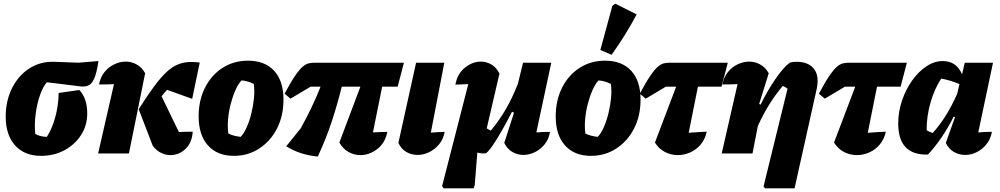

<svg xmlns="http://www.w3.org/2000/svg" viewBox="-20 -832 5423 1041"><path d="M202 13Q113 13 62 -43.5Q11 -100 11 -199Q11 -286 45.5 -354.5Q80 -423 139 -461Q198 -499 273 -497L405 -492L514 -501Q505 -442 493.5 -412.5Q482 -383 466.5 -373Q451 -363 433 -363Q428 -363 423 -363Q418 -363 413 -364L234 -386Q214 -364 197.5 -318Q181 -272 173.5 -215.5Q166 -159 171 -106Q196 -91 234 -90Q263 -135 280 -198Q297 -261 298 -328L410 -344Q453 -299 453 -217Q453 -152 419.5 -100Q386 -48 329.5 -17.5Q273 13 202 13Z M512 0 598 -376Q571 -374 517 -374Q524 -413 546 -440.5Q568 -468 599 -483Q630 -498 662 -498Q693 -498 721 -482.5Q749 -467 767 -435L679 0ZM808 -42 732 -240Q779 -314 815.5 -363.5Q852 -413 883.5 -442Q915 -471 947 -483.5Q979 -496 1017 -496Q1038 -496 1063 -493L1022 -296L886 -345Q871 -329 856 -310L950 -116Q962 -117 979.5 -117.5Q997 -118 1025 -118Q1021 -58 985.5 -24.5Q950 9 904 9Q879 9 853.5 -3Q828 -15 808 -42Z M1248 13Q1158 13 1107.5 -43.5Q1057 -100 1057 -201Q1057 -288 1091.5 -356.5Q1126 -425 1186.5 -464Q1247 -503 1325 -503Q1416 -503 1466.5 -448Q1517 -393 1517 -292Q1517 -204 1482 -135.5Q1447 -67 1386 -27Q1325 13 1248 13ZM1285 -90Q1303 -109 1318 -143Q1333 -177 1343 -218Q1353 -259 1357 -300.5Q1361 -342 1356 -377Q1340 -385 1323 -390Q1306 -395 1289 -396Q1271 -376 1256 -342Q1241 -308 1230.5 -267Q1220 -226 1216.5 -184.5Q1213 -143 1218 -108Q1246 -94 1285 -90Z M1703 17Q1604 7 1532 -39L1611 -137Q1676 -255 1718 -362H1664L1555 -297L1523 -324Q1556 -386 1579.5 -420.5Q1603 -455 1620.5 -470Q1638 -485 1653.5 -488.5Q1669 -492 1687 -492H2170L2136 -362H2052L2002 -114Q2021 -115 2040.5 -116Q2060 -117 2080 -117Q2068 -56 2025 -23.5Q1982 9 1934 9Q1901 9 1870.5 -7.5Q1840 -24 1820 -59L1934 -362H1833Q1810 -269 1780 -177Q1750 -85 1703 17Z M2391 -117Q2384 -78 2361 -50Q2338 -22 2307 -7Q2276 8 2244 8Q2212 8 2184 -7.5Q2156 -23 2140 -57L2236 -492H2389L2316 -113Q2353 -116 2391 -117Z M2548 189H2385L2377 177L2519 -376Q2500 -375 2483 -374.5Q2466 -374 2449 -373Q2460 -433 2501 -465.5Q2542 -498 2587 -498Q2617 -498 2644 -482.5Q2671 -467 2688 -433L2619 -136Q2630 -129 2641 -124Q2685 -176 2721 -237.5Q2757 -299 2788 -378L2816 -492H2969L2888 -114Q2923 -117 2962 -117Q2956 -78 2933.5 -50Q2911 -22 2880 -7Q2849 8 2818 8Q2787 8 2759 -7.5Q2731 -23 2714 -57L2767 -221L2756 -226Q2729 -173 2702 -125.5Q2675 -78 2652 -44.5Q2629 -11 2615 -1Q2589 2 2568 -5L2554 171Z M3184 13Q3094 13 3043.5 -43.5Q2993 -100 2993 -201Q2993 -288 3027.5 -356.5Q3062 -425 3122.5 -464Q3183 -503 3261 -503Q3352 -503 3402.5 -448Q3453 -393 3453 -292Q3453 -204 3418 -135.5Q3383 -67 3322 -27Q3261 13 3184 13ZM3221 -90Q3239 -109 3254 -143Q3269 -177 3279 -218Q3289 -259 3293 -300.5Q3297 -342 3292 -377Q3276 -385 3259 -390Q3242 -395 3225 -396Q3207 -376 3192 -342Q3177 -308 3166.5 -267Q3156 -226 3152.5 -184.5Q3149 -143 3154 -108Q3182 -94 3221 -90ZM3296 -535 3235 -561 3300 -800 3316 -812 3432 -754Q3372 -641 3296 -535Z M3481 -297 3449 -324Q3482 -386 3505.5 -420.5Q3529 -455 3546.5 -470Q3564 -485 3579.5 -488.5Q3595 -492 3613 -492H3926L3892 -362H3764L3714 -112Q3738 -114 3762.5 -115.5Q3787 -117 3812 -118Q3803 -77 3779 -48.5Q3755 -20 3722 -5.5Q3689 9 3655 9Q3619 9 3586 -7.5Q3553 -24 3531 -59L3646 -362H3590Z M3893 0 3979 -376Q3969 -375 3956 -375Q3943 -375 3928.5 -374.5Q3914 -374 3897 -374Q3904 -413 3926 -440.5Q3948 -468 3979 -483Q4010 -498 4043 -498Q4073 -498 4101.5 -482.5Q4130 -467 4148 -435L4096 -268L4104 -265Q4143 -344 4185.5 -405.5Q4228 -467 4263 -493Q4283 -497 4299 -497Q4353 -497 4383 -469.5Q4413 -442 4413 -394Q4413 -385 4412 -375Q4411 -365 4409 -354L4288 189H4127L4120 178L4250 -351Q4238 -361 4224 -366Q4185 -320 4151.5 -266.5Q4118 -213 4089 -149L4060 0Z M4452 -297 4420 -324Q4453 -386 4476.5 -420.5Q4500 -455 4517.5 -470Q4535 -485 4550.5 -488.5Q4566 -492 4584 -492H4897L4863 -362H4735L4685 -112Q4709 -114 4733.5 -115.5Q4758 -117 4783 -118Q4774 -77 4750 -48.5Q4726 -20 4693 -5.5Q4660 9 4626 9Q4590 9 4557 -7.5Q4524 -24 4502 -59L4617 -362H4561Z M5011 6Q4850 11 4850 -163Q4850 -226 4870.5 -286.5Q4891 -347 4925.5 -395.5Q4960 -444 5003 -472.5Q5046 -501 5091 -501Q5166 -501 5196 -429L5211 -492H5364L5284 -114Q5328 -118 5358 -117Q5351 -78 5328.5 -50Q5306 -22 5275.5 -7Q5245 8 5213 8Q5181 8 5153 -7.5Q5125 -23 5108 -57L5158 -197L5151 -200Q5089 -77 5011 6ZM5004 -126Q5020 -116 5037 -111Q5112 -193 5170 -324L5182 -376Q5137 -396 5083 -406Q5046 -349 5025 -275.5Q5004 -202 5004 -126Z"/></svg>

Font: Piazzolla ExtraBold
Style: Italic
Weight: 800
Italic angle: -11.3°
Designer: Juan Pablo del Peral
Foundry: Huerta Tipografica
Version: Version 1.330